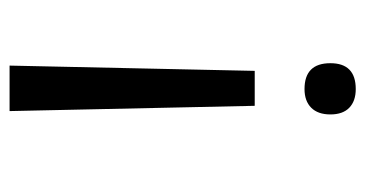

<svg xmlns="http://www.w3.org/2000/svg" viewBox="-201 -646 763 401"><g transform="rotate(-90 180.5 -445.5)"><path d="M149 -807H244L233 -295H160ZM142 -137Q142 -163 156 -177Q170 -191 195 -191Q249 -191 249 -137Q249 -84 195 -84Q170 -84 156 -97.5Q142 -111 142 -137Z"/></g></svg>

Font: Noto Sans Oriya UI
Style: Regular
Weight: 400
Designer: Amélie Bonet and Sol Matas
Foundry: Google LLC
Version: Version 2.000